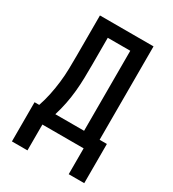

<svg xmlns="http://www.w3.org/2000/svg" viewBox="-215 -851 1031 1145"><g transform="rotate(30 300.0 -278.5)"><path d="M51 178V-92H83Q98 -136 107.5 -181.5Q117 -227 122.5 -273.5Q128 -320 129 -366.5Q130 -413 130 -459V-735H499V-92H549V178H442V0H158V178ZM392 -92V-643H237V-459Q237 -413 236 -366.5Q235 -320 230.5 -274Q226 -228 217 -182.5Q208 -137 194 -92Z"/></g></svg>

Font: Iosevka Aile Semibold
Style: Regular
Weight: 600
Designer: Belleve Invis
Foundry: Belleve Invis
Version: Version 31.1.0; ttfautohint (v1.8.4)